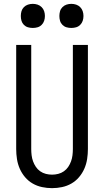

<svg xmlns="http://www.w3.org/2000/svg" viewBox="-20 -968 540 996"><path d="M250 8Q224 8 198 2.5Q172 -3 149.5 -16Q127 -29 110 -49Q93 -69 82.5 -93Q72 -117 68 -143Q64 -169 64 -195V-735H142V-195Q142 -179 144 -162.5Q146 -146 151.5 -131Q157 -116 166 -102.5Q175 -89 188.5 -79.5Q202 -70 218 -66Q234 -62 250 -62Q266 -62 282 -66Q298 -70 311.5 -79.5Q325 -89 334 -102.5Q343 -116 348.5 -131Q354 -146 356 -162.5Q358 -179 358 -195V-735H436V-195Q436 -169 432 -143Q428 -117 417.5 -93Q407 -69 390 -49Q373 -29 350.5 -16Q328 -3 302 2.5Q276 8 250 8ZM350 -823Q337 -823 325 -826.5Q313 -830 304 -839Q295 -848 291.5 -860Q288 -872 288 -885Q288 -898 291.5 -910Q295 -922 304 -931Q313 -940 325 -944Q337 -948 350 -948Q363 -948 375 -944Q387 -940 396 -931Q405 -922 409 -910Q413 -898 413 -885Q413 -872 409 -860Q405 -848 396 -839Q387 -830 375 -826.5Q363 -823 350 -823ZM150 -823Q137 -823 125 -826.5Q113 -830 104 -839Q95 -848 91.5 -860Q88 -872 88 -885Q88 -898 91.5 -910Q95 -922 104 -931Q113 -940 125 -944Q137 -948 150 -948Q163 -948 175 -944Q187 -940 196 -931Q205 -922 209 -910Q213 -898 213 -885Q213 -872 209 -860Q205 -848 196 -839Q187 -830 175 -826.5Q163 -823 150 -823Z"/></svg>

Font: Iosevka www.saffi
Style: Regular
Weight: 400
Monospace: yes
Designer: Belleve Invis
Foundry: Belleve Invis
Version: Version 22.0.2; ttfautohint (v1.8.3)